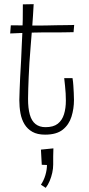

<svg xmlns="http://www.w3.org/2000/svg" viewBox="-20 -637 426 924"><path d="M197 11Q160 11 136 -2.5Q112 -16 98 -39Q84 -62 78.5 -92Q73 -122 73 -155Q73 -178 74.5 -205.5Q76 -233 77 -265Q80 -309 81.5 -345.5Q83 -382 84.5 -414Q86 -446 87.5 -477.5Q89 -509 89.5 -542.5Q90 -576 90 -616L142 -617Q139 -559 135 -508Q131 -457 127.5 -414Q124 -371 121.5 -333.5Q119 -296 118 -265Q117 -237 116 -211Q115 -185 115 -161Q115 -116 123.5 -85.5Q132 -55 151 -40Q170 -25 199 -25Q237 -25 258 -41.5Q279 -58 288 -87Q297 -116 297 -153Q297 -170 296 -187.5Q295 -205 293 -223.5Q291 -242 289 -261H329Q332 -243 333 -225Q334 -207 335 -190Q336 -173 336 -156Q336 -114 324 -75.5Q312 -37 282 -13Q252 11 197 11ZM29 -476 32 -515Q31 -515 39.5 -515Q48 -515 63 -515Q78 -515 96 -514.5Q114 -514 132.5 -514Q151 -514 168 -514Q184 -514 205.5 -514.5Q227 -515 250 -515.5Q273 -516 293 -516Q313 -516 325 -516.5Q337 -517 337 -517L334 -482Q334 -482 323.5 -482Q313 -482 296.5 -481.5Q280 -481 260 -481Q240 -481 220 -481Q200 -481 183 -481Q156 -481 128.5 -480Q101 -479 78.5 -478Q56 -477 42.5 -476.5Q29 -476 29 -476ZM200 267 177 252Q191 231 198.5 205.5Q206 180 206 157L181 156L177 83L237 77Q236 97 236 116Q236 135 236 155Q236 174 231.5 194.5Q227 215 219 234Q211 253 200 267Z"/></svg>

Font: Truculenta ExtraLight
Style: Regular
Weight: 250
Version: Version 1.002